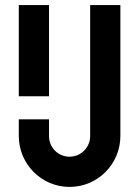

<svg xmlns="http://www.w3.org/2000/svg" viewBox="-20 -726 548 756"><path d="M54 -347H173V-706H54ZM254 10C365 10 454 -80 454 -191V-706H335V-190C335 -146 299 -109 254 -109C209 -109 173 -145 173 -190V-256H54V-191C54 -80 143 10 254 10Z"/></svg>

Font: Lineal
Style: Bold
Weight: 700
Designer: Created by Frank Adebiaye with contributions from Anton Moglia & Ariel Martín Pérez
Created by Frank ADEBIAYE with FontF
Foundry: Velvetyne Type Foundry
Version: Version 2.000;Glyphs 3.2 (3227)